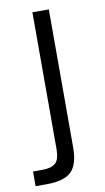

<svg xmlns="http://www.w3.org/2000/svg" viewBox="-85 -570 416 760"><g transform="rotate(-10 122.5 -190.0)"><path d="M-5 150V91H33Q68 91 85 76.5Q102 62 102 20V-530H168V24Q168 94 138.5 122Q109 150 40 150Z"/></g></svg>

Font: Geist Light
Style: Regular
Weight: 400
Designer: Basement.studio, Andrés Briganti, Mateo Zaragoza
Foundry: Basement.studio, Vercel, Andrés Briganti, Guido Ferreyra, Mateo Zaragoza
Version: Version 1.401